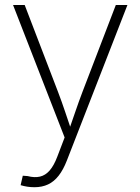

<svg xmlns="http://www.w3.org/2000/svg" viewBox="-20 -556 572 782"><path d="M64 198.2 72.8 159.7 92.3 161.1Q120.6 168.5 142.8 163.3Q165 158.2 182.4 138.2Q199.7 118.2 213.4 82L243.2 3.9L33.2 -535.6H80.6L215.8 -183.1Q231.4 -142.1 245.1 -101.3Q258.8 -60.5 272.5 -20H258.8Q272.9 -60.5 286.9 -101.3Q300.8 -142.1 316.4 -183.1L451.7 -535.6H499L252.4 97.7Q237.8 135.3 219 159.4Q200.2 183.6 175.8 195.1Q151.4 206.5 120.6 206.5Q104.5 206.5 90.8 204.3Q77.1 202.1 64 198.2Z"/></svg>

Font: Inter 20pt ExtraLight
Style: Regular
Weight: 250
Version: Version 4.001;git-66647c0bb